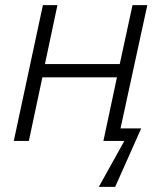

<svg xmlns="http://www.w3.org/2000/svg" viewBox="-20 -552 633 752"><path d="M367 180 467 0H385L438 -249H146L93 0H34L148 -532H205L156 -301H449L499 -532H557L452 -49H533L431 180Z"/></svg>

Font: Noto Sans Light
Style: Italic
Weight: 300
Italic angle: -12°
Designer: Monotype Design Team
Foundry: Monotype Imaging Inc.
Version: Version 2.013; ttfautohint (v1.8.4.7-5d5b)